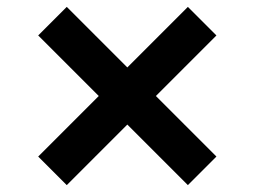

<svg xmlns="http://www.w3.org/2000/svg" viewBox="-20 -629 740 558"><path d="M174 -91 91 -174 267 -350 91 -526 174 -609 350 -433 526 -609 609 -526 433 -350 609 -174 526 -91 350 -267Z"/></svg>

Font: Martian Mono SemiBold
Style: Regular
Weight: 600
Monospace: yes
Designer: Roman Shamin
Foundry: Evil Martians
Version: Version 1.000; ttfautohint (v1.8.4.7-5d5b)